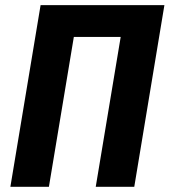

<svg xmlns="http://www.w3.org/2000/svg" viewBox="-20 -718 652 738"><path d="M19.9 0H168L263.8 -576H443.9L348 0H496.1L611.9 -698.2H136Z"/></svg>

Font: Margiela Mono Italic Bold It
Style: Regular
Weight: 700
Designer: Mike Abbink, Paul van der Laan, Pieter van Rosmalen
Foundry: Bold Monday
Version: Version 2.003 2021